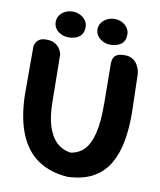

<svg xmlns="http://www.w3.org/2000/svg" viewBox="-89 -881 794 955"><g transform="rotate(10 308.0 -404.0)"><path d="M317 3Q231 -3 170 -43Q109 -83 75.5 -161Q42 -239 38 -357V-607Q38 -607 39.5 -613.5Q41 -620 46.5 -629Q52 -638 63.5 -644.5Q75 -651 96 -651Q123 -651 139 -641.5Q155 -632 163 -620Q171 -608 173.5 -599Q176 -590 176 -590L179 -356Q179 -281 195 -230Q211 -179 240.5 -151.5Q270 -124 311 -118Q352 -124 379.5 -152Q407 -180 421 -238Q435 -296 434 -394L432 -591Q432 -591 432.5 -598.5Q433 -606 437 -616.5Q441 -627 453.5 -634.5Q466 -642 490 -642Q513 -643 529 -634.5Q545 -626 553.5 -614Q562 -602 566.5 -589.5Q571 -577 572 -569Q573 -561 573 -561L578 -367Q579 -292 567.5 -226Q556 -160 527.5 -109.5Q499 -59 447.5 -29.5Q396 0 317 3ZM413 -681Q392 -681 374.5 -690Q357 -699 347 -713.5Q337 -728 337 -746Q337 -764 347 -778.5Q357 -793 374.5 -802Q392 -811 413 -811Q434 -811 451 -802Q468 -793 478 -778.5Q488 -764 488 -746Q488 -711 466 -696Q444 -681 413 -681ZM201 -681Q180 -681 162.5 -690Q145 -699 135.5 -713.5Q126 -728 126 -746Q126 -764 135.5 -778.5Q145 -793 162.5 -802Q180 -811 201 -811Q222 -811 239.5 -802Q257 -793 267 -778.5Q277 -764 277 -746Q277 -723 267 -708.5Q257 -694 239.5 -687.5Q222 -681 201 -681Z"/></g></svg>

Font: Sour Gummy Black SemiBold
Style: Regular
Weight: 600
Version: Version 1.000